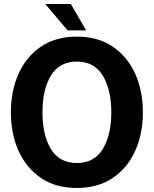

<svg xmlns="http://www.w3.org/2000/svg" viewBox="-20 -922 763 954"><path d="M362 12Q256 12 183 -38Q110 -88 72 -173Q34 -258 34 -364Q34 -470 72 -555Q110 -640 183 -690Q256 -740 362 -740Q467 -740 540.5 -690Q614 -640 652 -555Q690 -470 690 -364Q690 -258 652 -173Q614 -88 540.5 -38Q467 12 362 12ZM362 -112Q448 -112 490.5 -181.5Q533 -251 533 -364Q533 -477 490.5 -546.5Q448 -616 362 -616Q275 -616 233 -546.5Q191 -477 191 -364Q191 -251 233 -181.5Q275 -112 362 -112ZM316 -771 205 -902H332L408 -771Z"/></svg>

Font: Murecho SemiBold
Style: Regular
Weight: 600
Designer: Neil Summerour
Foundry: Positype
Version: Version 1.010; ttfautohint (v1.8.3)